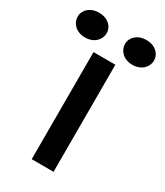

<svg xmlns="http://www.w3.org/2000/svg" viewBox="-344 -1088 1021 1185"><g transform="rotate(30 167.0 -495.5)"><path d="M88.9 0H244.6V-763.2H88.9ZM335 -814.9C398.9 -814.9 438.5 -857.4 438.5 -904.3C438.5 -951.7 398.9 -991.2 335 -991.2C271.5 -991.2 231.9 -951.7 231.9 -904.3C231.9 -857.4 271.5 -814.9 335 -814.9ZM-2.4 -814.9C61.5 -814.9 101.1 -857.4 101.1 -904.3C101.1 -951.7 61.5 -991.2 -2.4 -991.2C-65.9 -991.2 -105.5 -951.7 -105.5 -904.3C-105.5 -857.4 -65.9 -814.9 -2.4 -814.9Z"/></g></svg>

Font: Krona One
Style: Regular
Weight: 400
Designer: Yvonne Schüttler
Foundry: Yvonne Schüttler
Version: Version 1.002